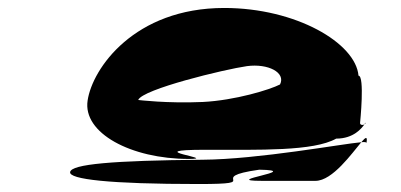

<svg xmlns="http://www.w3.org/2000/svg" viewBox="-20 -706 1006 482"><path d="M156 -274C153 -256 253 -244 479 -244C649 -244 489 -260 631 -280C746 -278 528 -252 637 -252H772C815 -252 864 -322 887 -349C840 -345 628 -306 489 -305C263 -303 159 -294 156 -274ZM200 -454C187 -372 309 -307 454 -307C533 -307 323 -330 496 -330C632 -330 767 -326 824 -358C868 -358 888 -384 895 -394C891 -391 883 -392 884 -398C884 -398 896 -516 880 -516C873 -598 723 -686 543 -686C317 -686 212 -534 200 -454ZM327 -455C337 -482 544 -532 600 -540C653 -547 698 -524 683 -494C658 -481 570 -454 489 -450C400 -446 327 -455 327 -455ZM887 -349C896 -350 900 -349 900 -347C903 -365 898 -362 887 -349ZM895 -394C896 -395 898 -396 898 -398C898 -398 896 -397 895 -394Z"/></svg>

Font: Ampere
Style: UltExtIta
Weight: 400
Version: Version 1